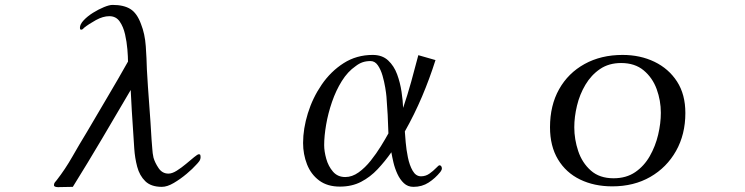

<svg xmlns="http://www.w3.org/2000/svg" viewBox="-20 -760 3040 783"><path d="M798 -120Q798 -110 792.5 -102.5Q787 -95 780 -88Q766 -72 741 -51Q716 -30 689 -14Q662 2 640 2Q596 2 572.5 -21Q549 -44 539.5 -80Q530 -116 527.5 -154.5Q525 -193 523 -224Q520 -266 517.5 -308.5Q515 -351 513 -393Q455 -294 396.5 -195Q338 -96 277 2L223 3Q219 4 209.5 2.5Q200 1 200 -5Q200 -11 203.5 -16Q207 -21 211 -25Q246 -70 275 -121Q304 -172 334 -221Q376 -293 418.5 -364.5Q461 -436 502 -509Q502 -528 499.5 -558.5Q497 -589 490 -620Q483 -651 468 -672.5Q453 -694 426 -694Q400 -694 371 -678Q342 -662 322 -646Q317 -639 311 -639Q307 -639 306.5 -642Q306 -645 306 -647Q306 -661 321.5 -677.5Q337 -694 359.5 -708Q382 -722 404 -731Q426 -740 439 -740Q485 -740 512 -723Q539 -706 555 -662Q571 -622 574.5 -571.5Q578 -521 579 -477Q583 -406 588.5 -334.5Q594 -263 598 -192Q600 -173 601 -154Q602 -135 606 -117Q612 -96 627 -74Q642 -52 667 -52Q682 -52 701 -64Q720 -76 738.5 -91.5Q757 -107 771.5 -119Q786 -131 791 -131Q796 -131 797 -127.5Q798 -124 798 -120Z M1564 -216Q1563 -254 1561 -291.5Q1559 -329 1556 -366Q1555 -379 1551 -403Q1547 -427 1540 -451.5Q1533 -476 1521 -493.5Q1509 -511 1491 -511Q1473 -511 1458.5 -506Q1444 -501 1430 -490Q1398 -468 1374 -429.5Q1350 -391 1334 -344.5Q1318 -298 1310 -251.5Q1302 -205 1302 -168Q1302 -143 1310.5 -112.5Q1319 -82 1338 -60Q1357 -38 1388 -38Q1416 -38 1442.5 -57Q1469 -76 1492 -105Q1515 -134 1533.5 -164Q1552 -194 1564 -216ZM1782 -73Q1782 -67 1776 -59Q1755 -33 1728 -15.5Q1701 2 1666 2Q1643 2 1627 -13Q1611 -28 1600.5 -51Q1590 -74 1584.5 -97.5Q1579 -121 1576 -139Q1550 -102 1520 -70Q1490 -38 1452.5 -18.5Q1415 1 1366 1Q1315 1 1281.5 -24Q1248 -49 1232 -90Q1216 -131 1216 -177Q1216 -235 1235.5 -298Q1255 -361 1292 -415Q1329 -469 1381.5 -502.5Q1434 -536 1500 -536Q1539 -536 1563 -513.5Q1587 -491 1599.5 -457Q1612 -423 1617.5 -386Q1623 -349 1624 -320Q1642 -373 1657 -427Q1672 -481 1686 -535L1756 -515Q1732 -439 1701 -366Q1670 -293 1631 -224Q1632 -209 1634.5 -179.5Q1637 -150 1643.5 -118Q1650 -86 1663 -63.5Q1676 -41 1697 -41Q1716 -41 1731.5 -52Q1747 -63 1758 -74.5Q1769 -86 1772 -86Q1777 -86 1779.5 -82Q1782 -78 1782 -73Z M2675 -300Q2675 -350 2658 -396.5Q2641 -443 2605 -473Q2569 -503 2513 -503Q2463 -503 2427 -478.5Q2391 -454 2367.5 -414.5Q2344 -375 2333 -329Q2322 -283 2322 -241Q2322 -192 2338 -144Q2354 -96 2389.5 -64.5Q2425 -33 2482 -33Q2534 -33 2570.5 -58Q2607 -83 2630 -123.5Q2653 -164 2664 -210.5Q2675 -257 2675 -300ZM2775 -299Q2775 -212 2737 -144.5Q2699 -77 2632 -38.5Q2565 0 2477 0Q2403 0 2345.5 -28Q2288 -56 2255.5 -110Q2223 -164 2223 -241Q2223 -330 2260 -396Q2297 -462 2364 -499Q2431 -536 2519 -536Q2591 -536 2649 -508Q2707 -480 2741 -427.5Q2775 -375 2775 -299Z"/></svg>

Font: Kaisei Decol
Style: Regular
Weight: 400
Designer: Font-Kai, 金井和夫
Foundry: KAZUO KANAI
Version: Version 5.003